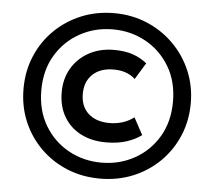

<svg xmlns="http://www.w3.org/2000/svg" viewBox="-52 -765 942 844"><g transform="rotate(5 419.0 -343.0)"><path d="M419 21.5Q340.5 21.5 273.5 -6Q206.5 -33.5 156.2 -83.2Q106 -133 78 -199.2Q50 -265.5 50 -343.5Q50 -421 78 -487.5Q106 -554 156.2 -603.5Q206.5 -653 273.5 -680.8Q340.5 -708.5 419 -708.5Q497 -708.5 564 -680.2Q631 -652 681.2 -602Q731.5 -552 759.8 -485.8Q788 -419.5 788 -343.5Q788 -265.5 759.8 -199Q731.5 -132.5 681.2 -83Q631 -33.5 564 -6Q497 21.5 419 21.5ZM419 -49Q498.5 -49 564.5 -85.5Q630.5 -122 670 -188.2Q709.5 -254.5 709.5 -343.5Q709.5 -432 670 -498Q630.5 -564 564.5 -600.5Q498.5 -637 419 -637Q340 -637 273.8 -600.5Q207.5 -564 168 -498Q128.5 -432 128.5 -343.5Q128.5 -254.5 168 -188.2Q207.5 -122 273.5 -85.5Q339.5 -49 419 -49ZM431 -139.5Q368 -139.5 320 -164.2Q272 -189 245.2 -234.8Q218.5 -280.5 218.5 -342.5Q218.5 -402.5 245.8 -448.5Q273 -494.5 321.2 -521Q369.5 -547.5 432 -547.5Q480.5 -547.5 515.2 -535.5Q550 -523.5 577.5 -501L533 -428Q497 -461.5 438 -461.5Q379 -461.5 345.2 -429.5Q311.5 -397.5 311.5 -343.5Q311.5 -288 345.8 -256.8Q380 -225.5 440 -225.5Q467.5 -225.5 494.8 -233.5Q522 -241.5 547 -260L587.5 -185Q559 -164 520.5 -151.8Q482 -139.5 431 -139.5Z"/></g></svg>

Font: Geologica
Style: Bold
Weight: 700
Designer: Sindre Bremnes, Frode Helland
Foundry: Monokrom Skriftforlag AS
Version: Version 1.010; ttfautohint (v1.8.4.7-5d5b);gftools[0.9.28]